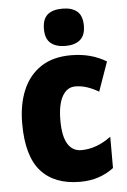

<svg xmlns="http://www.w3.org/2000/svg" viewBox="-55 -816 575 867"><g transform="rotate(-5 232.5 -383.0)"><path d="M273 10Q157 10 96 -58.5Q35 -127 35 -274Q35 -361 62.5 -426Q90 -491 144.5 -527Q199 -563 280 -563Q327 -563 366.5 -552.5Q406 -542 441 -521L394 -388Q367 -404 341 -412.5Q315 -421 288 -421Q251 -421 229.5 -383.5Q208 -346 208 -274Q208 -202 229.5 -167Q251 -132 291 -132Q360 -132 426 -181V-39Q394 -15 356.5 -2.5Q319 10 273 10ZM261 -776Q304 -776 327.5 -756Q351 -736 351 -691Q351 -647 327 -627Q303 -607 261 -607Q218 -607 194 -627Q170 -647 170 -691Q170 -736 193 -756Q216 -776 261 -776Z"/></g></svg>

Font: Noto Sans Ethiopic Condensed Black
Style: Regular
Weight: 900
Width: 3
Designer: Monotype Design Team
Foundry: Monotype Imaging Inc.
Version: Version 2.102; ttfautohint (v1.8.4.7-5d5b)